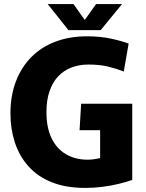

<svg xmlns="http://www.w3.org/2000/svg" viewBox="-20 -920 725 952"><path d="M404.2 11.8Q306.2 11.8 235.8 -16.7Q165.3 -45.3 120.3 -96.2Q75.3 -147 53.6 -214Q31.8 -281 31.8 -356.8Q31.8 -444.8 58.5 -515.4Q85.2 -586 134.7 -636.3Q184.3 -686.7 254.6 -713.3Q324.8 -740 412.2 -740Q477.7 -740 531.7 -728.2Q585.7 -716.3 617.8 -703.7L593.7 -565.5Q559.3 -579 517 -589.5Q474.7 -600 418.8 -600Q373.8 -600 335.4 -585.7Q297 -571.3 269.2 -542.2Q241.3 -513 225.8 -468.5Q210.3 -424 210.3 -364.3Q210.3 -286.2 236.1 -233.8Q261.8 -181.5 308.1 -154.8Q354.3 -128.2 413.7 -128.2Q430.3 -128.2 447.3 -130.7Q464.3 -133.3 476.5 -136V-351.3L546.7 -274.5H374.5L382.3 -405.8H635.7V-28Q608.8 -18.2 570.7 -8.8Q532.7 0.7 489.3 6.2Q446 11.8 404.2 11.8ZM319.3 -770.7 216.7 -899.7H344.5L400.2 -821L456.3 -899.7H585L479.3 -770.7Z"/></svg>

Font: Murecho Thin
Style: Regular
Weight: 100
Designer: Neil Summerour
Foundry: Positype
Version: Version 1.010